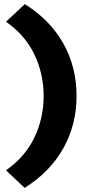

<svg xmlns="http://www.w3.org/2000/svg" viewBox="-20 -722 430 928"><path d="M9 101Q101 37 146 -57Q191 -151 191 -258Q191 -365 146 -459Q101 -553 9 -617L100 -702Q222 -626 286 -512Q350 -398 350 -258Q350 -119 285.5 -4.5Q221 110 99 186Z"/></svg>

Font: Mach
Style: Bold
Weight: 700
Version: Version 1.002